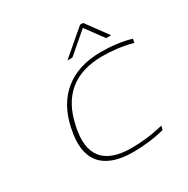

<svg xmlns="http://www.w3.org/2000/svg" viewBox="-157 -818 944 966"><g transform="rotate(-30 314.5 -335.5)"><path d="M136 -256 134 -244C100 -85 168 9 346 9C407 9 476 1 529 -14L534 -36C471 -20 407 -13 351 -13C188 -13 128 -94 160 -246L162 -254C194 -406 289 -487 452 -487C507 -487 569 -480 625 -464L629 -486C582 -501 516 -509 456 -509C278 -509 170 -415 136 -256ZM289 -556H318L438 -659L514 -556H543L452 -680H434Z"/></g></svg>

Font: LT Wave Mono Thin
Style: Italic
Weight: 100
Designer: Daniel Lyons
Version: Version 2.5 (Glyphs App)